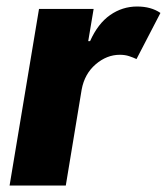

<svg xmlns="http://www.w3.org/2000/svg" viewBox="-20 -573 515 593"><path d="M9.6 0 100.5 -545.5H269.2L252.5 -446H258.2Q282.3 -500 320.1 -526.5Q358 -552.9 403.4 -552.9Q446.7 -552.9 475.5 -533L401.6 -390.6Q391 -395.6 378.4 -399.7Q365.8 -403.8 350.1 -403.8Q309.7 -403.8 275.4 -374.3Q241.1 -344.8 232.2 -296.2L183.2 0Z"/></svg>

Font: Inter UI Extra Bold
Style: Italic
Weight: 800
Italic angle: 9.39999°
Designer: Rasmus Andersson
Foundry: rsms
Version: 3.2;8d6f07862